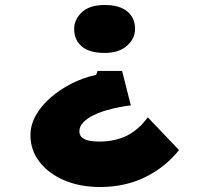

<svg xmlns="http://www.w3.org/2000/svg" viewBox="-20 -565 841 769"><path d="M469 -281 504 -143Q486 -141 459.5 -136Q433 -131 405.5 -123Q378 -115 353.5 -103Q329 -91 313.5 -75Q298 -59 298 -39Q298 -22 310 -13Q322 -4 340 -1Q358 2 377 2Q439 2 486 -20.5Q533 -43 572 -95L697 36Q642 105 561.5 144.5Q481 184 381 184Q300 184 237 157Q174 130 138 83Q102 36 102 -23Q102 -65 123.5 -103Q145 -141 182 -173.5Q219 -206 266 -230Q313 -254 365 -265L371 -281ZM521 -449Q521 -411 489 -382Q457 -353 399 -353Q338 -353 307.5 -379Q277 -405 277 -449Q277 -487 308 -516Q339 -545 399 -545Q459 -545 490 -519Q521 -493 521 -449Z"/></svg>

Font: Lexend Tera ExtraBold
Style: Regular
Weight: 800
Designer: Bonnie Shaver-Troup, Thomas Jockin
Foundry: Lexend
Version: Version 1.007